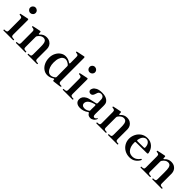

<svg xmlns="http://www.w3.org/2000/svg" viewBox="342 -2207 3681 3681"><g transform="rotate(45 2182.5 -366.5)"><path d="M91 -673Q91 -704 112.5 -725.5Q134 -747 165 -747Q195 -747 217 -725.5Q239 -704 239 -673Q239 -643 217 -621.5Q195 -600 165 -600Q134 -600 112.5 -621.5Q91 -643 91 -673ZM40 0Q33 0 33 -13Q33 -24 40 -24H52Q81 -24 97.5 -33Q114 -42 114 -72L113 -380Q113 -411 98 -421Q83 -431 48 -433Q39 -434 39 -448Q39 -456 45 -457Q67 -463 114.5 -472.5Q162 -482 206 -491L212 -492Q229 -492 229 -473L228 -72Q228 -42 245 -33Q262 -24 291 -24H303Q310 -24 310 -13Q310 0 303 0Z M949 -24Q957 -24 957 -12Q957 0 949 0H697Q690 0 690 -12Q690 -24 697 -24H709Q737 -24 751.5 -33Q766 -42 766 -72L767 -248Q767 -296 765 -332Q763 -384 744 -415Q725 -446 679 -446Q649 -446 621 -427Q593 -408 570 -374Q563 -361 563 -348V-72Q563 -42 578 -33Q593 -24 621 -24H633Q640 -24 640 -12Q640 0 633 0H380Q372 0 372 -12Q372 -24 380 -24H390Q419 -24 434 -33Q449 -42 449 -72L448 -380Q448 -411 432.5 -421.5Q417 -432 383 -434Q374 -435 374 -450Q374 -456 380 -457Q402 -463 449 -473Q496 -483 540 -491L546 -492Q563 -492 563 -473V-445Q563 -437 565.5 -432.5Q568 -428 572 -428Q580 -428 587 -437Q641 -496 716 -496Q770 -496 807 -474Q844 -452 862 -417Q880 -382 881 -343V-72Q881 -42 896 -33Q911 -24 939 -24Z M1585 -21Q1576 -10 1566 -9L1539 -5L1413 11H1410Q1391 11 1391 -9V-15Q1391 -32 1380 -32Q1374 -32 1366 -27Q1306 13 1238 13Q1181 13 1132.5 -20.5Q1084 -54 1055.5 -114.5Q1027 -175 1027 -251Q1027 -318 1055.5 -374.5Q1084 -431 1131.5 -463.5Q1179 -496 1233 -496Q1306 -496 1364 -453Q1372 -447 1377 -447Q1382 -447 1385.5 -452Q1389 -457 1389 -465L1388 -631Q1388 -663 1374 -672.5Q1360 -682 1324 -685Q1319 -685 1317 -690Q1315 -695 1315 -700Q1315 -706 1321 -708Q1334 -712 1366 -718.5Q1398 -725 1438 -733L1481 -742L1487 -743Q1495 -743 1499.5 -737.5Q1504 -732 1504 -723V-83Q1504 -40 1551 -35H1573Q1585 -35 1585 -21ZM1380 -69Q1391 -80 1391 -95L1389 -379Q1389 -394 1379 -405Q1355 -427 1327.5 -440.5Q1300 -454 1273 -454Q1242 -454 1215 -433Q1188 -412 1170.5 -365.5Q1153 -319 1153 -246Q1153 -184 1170.5 -134.5Q1188 -85 1218 -57Q1248 -29 1286 -29Q1308 -29 1333 -40Q1358 -51 1380 -69Z M1701 -673Q1701 -704 1722.5 -725.5Q1744 -747 1775 -747Q1805 -747 1827 -725.5Q1849 -704 1849 -673Q1849 -643 1827 -621.5Q1805 -600 1775 -600Q1744 -600 1722.5 -621.5Q1701 -643 1701 -673ZM1650 0Q1643 0 1643 -13Q1643 -24 1650 -24H1662Q1691 -24 1707.5 -33Q1724 -42 1724 -72L1723 -380Q1723 -411 1708 -421Q1693 -431 1658 -433Q1649 -434 1649 -448Q1649 -456 1655 -457Q1677 -463 1724.5 -472.5Q1772 -482 1816 -491L1822 -492Q1839 -492 1839 -473L1838 -72Q1838 -42 1855 -33Q1872 -24 1901 -24H1913Q1920 -24 1920 -13Q1920 0 1913 0Z M2516 -81 2515 -75Q2503 -37 2470.5 -13Q2438 11 2403 11Q2342 11 2319 -35Q2313 -47 2304 -47Q2300 -47 2292 -42Q2256 -14 2213 0Q2170 14 2128 14Q2066 14 2031 -14.5Q1996 -43 1996 -95Q1996 -171 2079 -216Q2102 -228 2131 -235.5Q2160 -243 2209 -253Q2259 -263 2285 -270Q2303 -275 2303 -294V-320Q2303 -377 2299.5 -401.5Q2296 -426 2283 -442Q2264 -467 2224 -467Q2197 -467 2178 -450.5Q2159 -434 2147 -387Q2138 -353 2120.5 -336.5Q2103 -320 2080 -320Q2057 -320 2039 -333.5Q2021 -347 2021 -372Q2021 -391 2036.5 -419.5Q2052 -448 2097 -472Q2142 -496 2224 -496Q2284 -496 2325 -480Q2366 -464 2389 -437Q2407 -417 2413 -393Q2419 -369 2419 -334Q2419 -266 2418 -230L2417 -118Q2417 -75 2427.5 -62Q2438 -49 2453 -49Q2465 -49 2478 -57.5Q2491 -66 2501 -83Q2504 -88 2508 -88Q2516 -88 2516 -81ZM2290 -74Q2301 -82 2301 -96L2300 -130L2302 -222Q2302 -242 2286 -242L2277 -240Q2194 -217 2155 -183.5Q2116 -150 2116 -103Q2116 -76 2137 -58.5Q2158 -41 2195 -41Q2245 -41 2290 -74Z M3129 -24Q3137 -24 3137 -12Q3137 0 3129 0H2877Q2870 0 2870 -12Q2870 -24 2877 -24H2889Q2917 -24 2931.5 -33Q2946 -42 2946 -72L2947 -248Q2947 -296 2945 -332Q2943 -384 2924 -415Q2905 -446 2859 -446Q2829 -446 2801 -427Q2773 -408 2750 -374Q2743 -361 2743 -348V-72Q2743 -42 2758 -33Q2773 -24 2801 -24H2813Q2820 -24 2820 -12Q2820 0 2813 0H2560Q2552 0 2552 -12Q2552 -24 2560 -24H2570Q2599 -24 2614 -33Q2629 -42 2629 -72L2628 -380Q2628 -411 2612.5 -421.5Q2597 -432 2563 -434Q2554 -435 2554 -450Q2554 -456 2560 -457Q2582 -463 2629 -473Q2676 -483 2720 -491L2726 -492Q2743 -492 2743 -473V-445Q2743 -437 2745.5 -432.5Q2748 -428 2752 -428Q2760 -428 2767 -437Q2821 -496 2896 -496Q2950 -496 2987 -474Q3024 -452 3042 -417Q3060 -382 3061 -343V-72Q3061 -42 3076 -33Q3091 -24 3119 -24Z M3666 -124Q3667 -122 3667 -118Q3665 -108 3660 -100Q3635 -54 3586 -20.5Q3537 13 3466 13Q3393 13 3334 -20Q3275 -53 3241.5 -110.5Q3208 -168 3208 -236Q3208 -298 3236.5 -358Q3265 -418 3321 -457Q3377 -496 3454 -496Q3535 -496 3594 -445Q3653 -394 3669 -305V-301Q3669 -282 3649 -282L3354 -280Q3333 -280 3333 -263V-245Q3333 -157 3374 -97Q3415 -37 3492 -37Q3586 -37 3646 -125Q3649 -130 3655 -130L3659 -129Q3660 -129 3662 -128Q3664 -127 3666 -124ZM3341 -339 3340 -333Q3340 -325 3345.5 -320Q3351 -315 3360 -315L3528 -317Q3549 -317 3549 -334Q3548 -397 3519.5 -432.5Q3491 -468 3450 -468Q3418 -468 3386.5 -439.5Q3355 -411 3341 -339Z M4328 -24Q4336 -24 4336 -12Q4336 0 4328 0H4076Q4069 0 4069 -12Q4069 -24 4076 -24H4088Q4116 -24 4130.5 -33Q4145 -42 4145 -72L4146 -248Q4146 -296 4144 -332Q4142 -384 4123 -415Q4104 -446 4058 -446Q4028 -446 4000 -427Q3972 -408 3949 -374Q3942 -361 3942 -348V-72Q3942 -42 3957 -33Q3972 -24 4000 -24H4012Q4019 -24 4019 -12Q4019 0 4012 0H3759Q3751 0 3751 -12Q3751 -24 3759 -24H3769Q3798 -24 3813 -33Q3828 -42 3828 -72L3827 -380Q3827 -411 3811.5 -421.5Q3796 -432 3762 -434Q3753 -435 3753 -450Q3753 -456 3759 -457Q3781 -463 3828 -473Q3875 -483 3919 -491L3925 -492Q3942 -492 3942 -473V-445Q3942 -437 3944.5 -432.5Q3947 -428 3951 -428Q3959 -428 3966 -437Q4020 -496 4095 -496Q4149 -496 4186 -474Q4223 -452 4241 -417Q4259 -382 4260 -343V-72Q4260 -42 4275 -33Q4290 -24 4318 -24Z"/></g></svg>

Font: Shippori Mincho B1
Style: Bold
Weight: 700
Designer: FONTDASU
Foundry: FONTDASU / Google Inc. / but / Adobe
Version: Version 3.110; ttfautohint (v1.8.3)